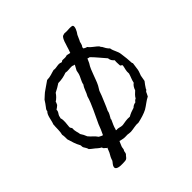

<svg xmlns="http://www.w3.org/2000/svg" viewBox="-158 -639 839 839"><g transform="rotate(-45 261.5 -219.5)"><path d="M475 -209C474 -231 472 -251 469 -271C467 -291 455 -303 452 -323C443 -331 437 -342 431 -354C427 -354 428 -358 427 -360C415 -375 396 -383 386 -398C379 -400 374 -402 369 -406C370 -407 370 -408 370 -409C367 -411 375 -419 375 -421C378 -430 379 -434 379 -436C380 -437 383 -443 393 -466C403 -479 413 -500 407 -508C398 -513 383 -510 370 -510C354 -510 363 -513 345 -507C332 -493 331 -477 325 -462C323 -456 320 -444 315 -432L297 -436C289 -433 281 -433 270 -434C264 -435 265 -429 258 -430C243 -438 226 -427 211 -431C194 -427 181 -420 160 -420L124 -395C111 -387 102 -376 91 -367C85 -358 79 -348 73 -341C69 -336 64 -331 64 -323C50 -310 50 -283 42 -264C40 -245 42 -221 37 -204C39 -196 39 -185 39 -174C45 -154 51 -133 61 -116C63 -112 61 -104 64 -100C68 -93 73 -87 75 -78C84 -69 96 -62 105 -53C110 -49 115 -45 121 -42C121 -33 130 -32 133 -26C134 -25 136 -25 137 -25L128 -3C121 8 115 20 112 31C107 39 99 45 97 55C94 70 117 73 137 72C158 71 159 72 171 56C179 50 176 42 179 36C184 31 182 22 185 15C190 2 194 -5 195 -8C202 -6 209 -4 217 -3C224 -2 232 -3 239 -3C246 -2 253 -1 259 -1C277 -2 293 -8 311 -6C333 -11 354 -17 371 -26C388 -36 402 -49 420 -58L428 -74C429 -81 437 -80 438 -88C444 -98 451 -107 458 -116L463 -144C466 -153 470 -161 472 -171L477 -207C477 -208 477 -209 475 -209ZM430 -241C430 -236 436 -237 438 -233C439 -233 439 -232 439 -231C437 -216 431 -205 433 -187C429 -172 422 -160 419 -144C410 -138 404 -128 400 -116C391 -108 382 -100 376 -89C370 -87 367 -83 363 -78C354 -77 347 -73 341 -67C327 -63 314 -58 302 -51C283 -53 270 -49 255 -47C241 -46 234 -53 220 -51C219 -51 218 -52 217 -53L219 -56C222 -70 229 -84 236 -99C237 -101 235 -101 236 -103C242 -114 251 -127 252 -138C262 -158 270 -180 280 -203L288 -225C291 -231 297 -239 300 -245C309 -262 313 -278 319 -292C326 -310 331 -326 342 -342C342 -342 346 -350 351 -362C356 -360 360 -359 362 -359C381 -340 397 -319 415 -299C416 -286 422 -279 430 -272C428 -260 430 -254 430 -241ZM280 -358 277 -343C273 -326 260 -310 258 -294C246 -278 244 -261 234 -245C224 -208 198 -160 182 -124C177 -110 170 -93 162 -77C155 -78 151 -82 144 -85C135 -99 120 -109 110 -122C106 -133 101 -142 95 -151C94 -165 87 -174 89 -192C88 -198 83 -199 83 -206C84 -223 89 -244 83 -260C85 -264 85 -268 86 -272C89 -281 98 -286 97 -299C103 -303 109 -307 114 -312C115 -317 119 -320 119 -326C130 -333 140 -343 147 -354C161 -361 173 -368 185 -376C206 -376 223 -380 239 -386C252 -383 264 -387 280 -386C284 -384 288 -383 293 -382Z"/></g></svg>

Font: FuturaRener
Style: Light
Weight: 300
Designer: BSozoo
Foundry: BSozoo
Version: Version 1.0